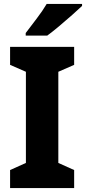

<svg xmlns="http://www.w3.org/2000/svg" viewBox="-20 -951 435 971"><path d="M355 0H31V-91L111 -127V-588L31 -623V-714H355V-623L275 -588V-127L355 -91ZM395 -921Q376 -903 344.5 -875Q313 -847 279 -818.5Q245 -790 219 -771H110V-784Q135 -817 165.5 -857Q196 -897 216 -931H395Z"/></svg>

Font: Noto Sans Ethiopic SemiCondensed ExtraBold
Style: Regular
Weight: 800
Width: 4
Designer: Monotype Design Team
Foundry: Monotype Imaging Inc.
Version: Version 2.102; ttfautohint (v1.8.4.7-5d5b)